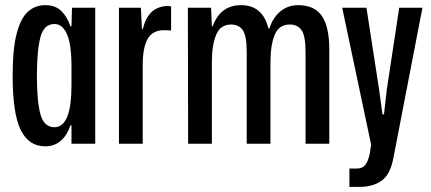

<svg xmlns="http://www.w3.org/2000/svg" viewBox="-20 -557 1671 744"><path d="M155 10Q91 10 60 -54Q29 -118 29 -263Q29 -369 45 -428.5Q61 -488 89 -512.5Q117 -537 155 -537Q194 -537 217 -515Q240 -493 253 -455H257L259 -527H349V0H257V-71H253Q240 -33 215.5 -11.5Q191 10 155 10ZM191 -64Q257 -64 257 -227V-299Q257 -385 239.5 -424.5Q222 -464 191 -464Q150 -464 136.5 -412.5Q123 -361 123 -263Q123 -162 137 -113Q151 -64 191 -64Z M441 0V-527H526L530 -444H533Q545 -490 568 -511Q591 -532 628 -534Q632 -534 636 -533.5Q640 -533 643 -532V-439Q637 -439 630.5 -439.5Q624 -440 616 -440Q571 -440 552 -406Q533 -372 533 -305V0Z M709 0 708 -527H798L801 -455H804Q834 -537 914 -537Q998 -537 1020 -447H1024Q1037 -488 1066 -512.5Q1095 -537 1136 -537Q1198 -537 1227 -495.5Q1256 -454 1256 -365V0H1164V-356Q1164 -418 1148.5 -440Q1133 -462 1103 -462Q1061 -462 1044.5 -422Q1028 -382 1028 -316V0H936V-356Q936 -419 920.5 -440.5Q905 -462 875 -462Q834 -462 817.5 -422Q801 -382 801 -316V0Z M1334 167V96H1363Q1385 96 1396 81.5Q1407 67 1413 37L1418 3L1306 -527H1400L1449 -210L1462 -114H1468L1479 -211L1527 -527H1617L1505 52Q1493 119 1459 143Q1425 167 1377 167Z"/></svg>

Font: Mona Sans Condensed Medium
Style: Regular
Weight: 500
Width: 3
Designer: Deni Anggara
Foundry: GitHub
Version: Version 1.001; ttfautohint (v1.8.4.7-5d5b);gftools[0.9.31]